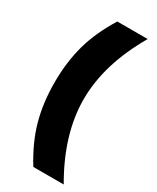

<svg xmlns="http://www.w3.org/2000/svg" viewBox="-226 -815 842 1029"><g transform="rotate(30 195.0 -300.0)"><path d="M363 -750Q227 -516 227 -300Q227 -84 363 150H175Q106 39 76.5 -67.5Q47 -174 47 -300Q47 -426 76.5 -532.5Q106 -639 175 -750Z"/></g></svg>

Font: Nacelle Black
Style: Regular
Weight: 900
Designer: Sora Sagano
Foundry: Sora Sagano
Version: Version 1.000;FEAKit 1.0